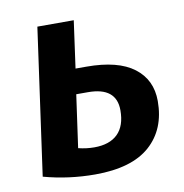

<svg xmlns="http://www.w3.org/2000/svg" viewBox="-66 -592 638 665"><g transform="rotate(-10 253.0 -259.5)"><path d="M217 10Q124 10 36 -14L108 -529H236L213 -363H251Q362 -363 418 -320.5Q474 -278 474 -203Q474 -104 410 -47Q346 10 217 10ZM200 -275 174 -90Q202 -83 230 -83Q284 -83 312.5 -111Q341 -139 341 -194Q341 -275 241 -275Z"/></g></svg>

Font: Xgbmvzvtohvqztyvzapvmeyoton
Style: Regular
Weight: 500
Italic angle: -8°
Designer: Carrois Corporate & Edenspiekermann
Foundry: Carrois Corporate GbR & Edenspiekermann AG
Version: Version 2.001